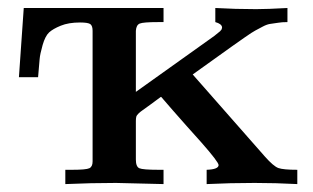

<svg xmlns="http://www.w3.org/2000/svg" viewBox="-20 -465 791 485"><path d="M27.8 -270 40 -444.8H393.1V-409.2H379.9Q341.8 -409.2 333 -405.5Q324.2 -401.9 323.2 -387.2V-232.9L521 -374L536.1 -386.2L540 -391.1L541 -396Q540 -404.8 523.9 -409.2V-444.8Q574.7 -441.9 627 -441.9Q654.8 -441.9 706.1 -444.8V-409.2Q691.9 -409.2 682.4 -407.5Q672.9 -405.8 663.8 -404.8Q654.8 -403.8 643.8 -397.9Q632.8 -392.1 625 -387.9Q617.2 -383.8 598.6 -370.8Q580.1 -357.9 566.7 -348.4Q553.2 -338.9 522.7 -316.9Q492.2 -294.9 466.8 -276.9L648.9 -69.8Q670.9 -44.9 683.3 -40.5Q695.8 -36.1 731 -36.1V0Q676.8 -2.9 623 -2.9Q562 -2.9 502 0V-36.1Q531.7 -37.1 532.2 -47.9Q532.2 -55.7 488.8 -105Q479 -116.2 452.1 -146Q413.1 -189.9 387.2 -220.2H386.2Q373 -210.4 359.1 -200.2Q345.2 -189.9 340.1 -186.5Q335 -183.1 330.1 -178.5Q325.2 -173.8 324.2 -169.9Q323.2 -166 323.2 -159.2V-62Q323.2 -43.9 332 -40Q340.8 -36.1 380.9 -36.1H393.1V0Q285.2 -2.9 272.9 -2.9Q210 -2.9 145 0V-36.1H162.1Q197.3 -36.1 205.6 -40Q213.9 -43.9 213.9 -57.1V-387.2Q213.9 -399.4 208.5 -403.8Q203.1 -408.2 182.1 -408.2Q153.3 -408.2 133.5 -400.1Q113.8 -392.1 104 -383.1Q94.2 -374 87.6 -351.1Q81.1 -328.1 80.1 -315.7Q79.1 -303.2 76.2 -270Z"/></svg>

Font: CMU Serif
Style: Bold
Weight: 700
Version: Version 0.7.0